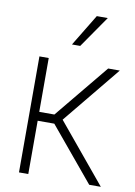

<svg xmlns="http://www.w3.org/2000/svg" viewBox="-86 -817 615 873"><g transform="rotate(10 221.5 -380.5)"><path d="M64 0V-535.6H106.9V-287.1H176.8L381.3 -535.6H435.1L217.8 -270.5L441.9 0H388.2L183.6 -246.1H106.9V0ZM200.2 -614.7 289.1 -761.2H339.8L238.3 -614.7Z"/></g></svg>

Font: Inter Display Extra Light
Style: Regular
Weight: 200
Designer: Rasmus Andersson
Foundry: rsms
Version: Version 4.000;git-4fc901f